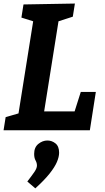

<svg xmlns="http://www.w3.org/2000/svg" viewBox="-21 -724 586 1067"><path d="M428 -213.2H511.6L478.3 0H-1.2L10.4 -73L98.6 -98.6L79.4 -78.3L166 -622.3L180.9 -600.2L98 -626.3L109.5 -699.3L395.2 -704.3L383.6 -631.3L289.2 -600.9L306.8 -622.6L219.5 -74.5L204.9 -104.9H410.2L386.2 -81.6ZM175.3 322.8 130.9 284.8Q158.7 248.6 171.5 229.5Q184.3 210.3 184.3 195.9Q184.3 181.1 176.6 167.6Q168.8 154 168.8 131.1Q168.8 94.6 192.2 75.7Q215.5 56.8 242.5 56.8Q267.2 56.8 287.4 73Q307.5 89.2 307.5 124.7Q307.5 147.3 295.3 176.2Q283 205.1 254.2 241.2Q225.4 277.3 175.3 322.8Z"/></svg>

Font: Bitter Thin
Style: Italic
Weight: 100
Italic angle: -9°
Designer: Sol Matas, and Bitter project Authors
Foundry: Sol Matas
Version: Version 2.002